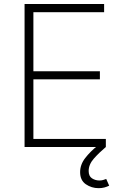

<svg xmlns="http://www.w3.org/2000/svg" viewBox="-20 -748 628 977"><path d="M105 0V-727.5H509.8V-686H149.9V-385.3H488.3V-344.2H149.9V-41H518.6V0ZM481.9 209.5Q445.8 209.5 416.7 189.5Q387.7 169.4 387.7 127.9Q387.7 89.4 413.8 55.9Q439.9 22.5 476.1 -6.3L518.6 0Q483.9 29.3 457.5 59.1Q431.2 88.9 431.2 122.1Q431.2 148.4 448 159.4Q464.8 170.4 485.8 170.4Q496.1 170.4 504.6 168Q513.2 165.5 520.5 162.6L535.6 196.8Q524.9 202.1 511.7 205.8Q498.5 209.5 481.9 209.5Z"/></svg>

Font: Inter Extra Light
Style: Regular
Weight: 200
Designer: Rasmus Andersson
Foundry: rsms
Version: Version 4.000;git-3c8e0fc